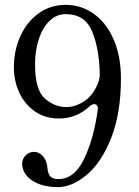

<svg xmlns="http://www.w3.org/2000/svg" viewBox="-20 -754 572 789"><path d="M477 -432Q477 -289 437 -187.5Q397 -86 336.5 -35.5Q276 15 218 15Q172 15 138.5 1.5Q105 -12 88 -34Q71 -56 71 -80Q71 -101 85.5 -115.5Q100 -130 120 -130Q141 -130 157 -111.5Q173 -93 175 -63Q177 -40 187 -29Q197 -18 220 -18Q286 -18 326 -102Q366 -186 382 -305Q383 -314 379 -320Q375 -326 367 -326Q359 -326 349 -318Q295 -267 223 -267Q165 -267 123 -296.5Q81 -326 59 -374Q37 -422 37 -477Q37 -546 63.5 -605Q90 -664 138.5 -699Q187 -734 250 -734Q315 -734 367 -696Q419 -658 448 -589.5Q477 -521 477 -432ZM386 -422Q390 -435 390 -448Q388 -554 358.5 -625Q329 -696 250 -696Q213 -696 184.5 -669Q156 -642 140 -595Q124 -548 124 -490Q124 -384 164.5 -349Q205 -314 252 -314Q291 -314 329 -340Q367 -366 386 -422Z"/></svg>

Font: Shippori Mincho B1
Style: Regular
Weight: 400
Designer: FONTDASU
Foundry: FONTDASU / Google Inc. / but / Adobe
Version: Version 3.110; ttfautohint (v1.8.3)